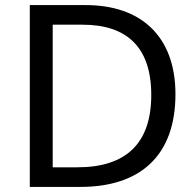

<svg xmlns="http://www.w3.org/2000/svg" viewBox="-20 -734 770 754"><path d="M669 -364C669 -593 532 -714 317 -714H97V0H296C531 0 669 -123 669 -364ZM574 -361C574 -173 477 -77 284 -77H187V-637H304C476 -637 574 -551 574 -361Z"/></svg>

Font: Noto Sans Sunuwar
Style: Regular
Weight: 400
Designer: Anshuman Pandey
Foundry: Jamra Patel LLC
Version: Version 1.000